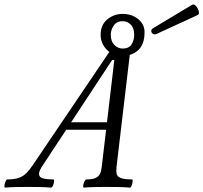

<svg xmlns="http://www.w3.org/2000/svg" viewBox="-86 -847 922 870"><path d="M-63 3Q-67 3 -66 -6Q-65 -15 -61 -24.5Q-57 -34 -53 -34Q-21 -34 -1 -41Q19 -48 33 -62Q47 -76 62 -98L415 -620L504 -615L442 -91Q440 -72 442.5 -59.5Q445 -47 461 -40.5Q477 -34 512 -34Q516 -34 515 -24.5Q514 -15 510.5 -6Q507 3 502 3Q476 1 450 0.5Q424 0 398 0Q373 0 346.5 0.5Q320 1 294 3Q290 3 291 -6Q292 -15 296.5 -24.5Q301 -34 305 -34Q333 -34 347 -40.5Q361 -47 367 -59.5Q373 -72 375 -91L432 -575H422L102 -89Q85 -62 94 -48Q103 -34 156 -34Q160 -34 159 -24.5Q158 -15 154 -6Q150 3 145 3Q120 1 93.5 0.5Q67 0 41 0Q16 0 -10.5 0.5Q-37 1 -63 3ZM193 -259 214 -293H432L429 -259ZM470 -594Q424 -594 397 -622.5Q370 -651 370 -689Q370 -734 400 -759Q430 -784 470 -784Q511 -784 540 -760.5Q569 -737 569 -701Q569 -647 541 -620.5Q513 -594 470 -594ZM470 -627Q498 -627 510 -645.5Q522 -664 522 -689Q522 -720 506.5 -735.5Q491 -751 470 -751Q443 -751 429.5 -731.5Q416 -712 416 -689Q416 -659 432.5 -643Q449 -627 470 -627ZM623 -693Q614 -689 607 -693.5Q600 -698 599.5 -706.5Q599 -715 609 -720L784 -825Q791 -829 798 -823.5Q805 -818 810 -808.5Q815 -799 815.5 -790.5Q816 -782 810 -779Z"/></svg>

Font: Junicode VF
Style: Italic
Weight: 400
Italic angle: -11°
Designer: Peter S. Baker
Version: Version 2.209